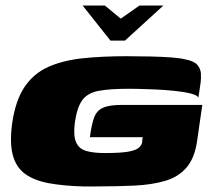

<svg xmlns="http://www.w3.org/2000/svg" viewBox="-20 -667 757 690"><path d="M277 -647H357L414 -600L481 -647H567L429 -521H377ZM278 3Q208 1 156 -8.5Q104 -18 71 -41.5Q38 -65 26 -109.5Q14 -154 24 -226Q36 -307 68.5 -355Q101 -403 153.5 -426.5Q206 -450 276.5 -457.5Q347 -465 434 -465Q479 -465 521.5 -464Q564 -463 596.5 -460.5Q629 -458 644 -454Q677 -448 689 -434Q701 -420 702 -403Q703 -386 701 -370L693 -316Q689 -325 665 -331Q641 -337 607 -340.5Q573 -344 538.5 -345.5Q504 -347 477.5 -347.5Q451 -348 443 -348Q374 -348 334.5 -340.5Q295 -333 276 -307.5Q257 -282 249 -227Q243 -179 253.5 -155.5Q264 -132 290 -124.5Q316 -117 356 -117Q410 -117 438 -121.5Q466 -126 477.5 -135Q489 -144 491 -157Q491 -162 491.5 -166Q492 -170 493 -174H303Q309 -219 318 -244Q327 -269 349.5 -279.5Q372 -290 419 -290H707L688 -158Q679 -98 650 -64.5Q621 -31 573.5 -17Q526 -3 463 0Q400 3 323 3Q312 3 300.5 3Q289 3 278 3Z"/></svg>

Font: Genos Thin Black
Style: Italic
Weight: 900
Italic angle: -8°
Version: Version 1.010